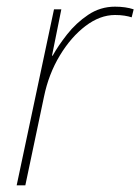

<svg xmlns="http://www.w3.org/2000/svg" viewBox="-20 -556 421 576"><path d="M30 0 142 -528H164L136 -389H138Q154 -418 181 -452.5Q208 -487 244.5 -511.5Q281 -536 325 -536Q357 -536 381 -528L375 -504Q366 -507 353.5 -509Q341 -511 325 -511Q280 -511 236.5 -478Q193 -445 159.5 -389.5Q126 -334 112 -266L56 0Z"/></svg>

Font: Noto Sans Disp Thin
Style: Italic
Weight: 100
Italic angle: -12°
Designer: Monotype Design Team
Foundry: Monotype Imaging Inc.
Version: Version 2.000;GOOG;noto-source:20170915:90ef993387c0